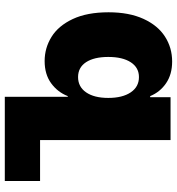

<svg xmlns="http://www.w3.org/2000/svg" viewBox="12 -760 754 819"><g transform="rotate(-90 389.5 -350.0)"><path d="M202.1 -556.6H27.3V-707H386.7V-438.5H389.6Q406.2 -481.4 444.3 -509.3Q482.4 -537.1 539.1 -537.1Q594.7 -537.1 642.1 -507.8Q689.5 -478.5 718.3 -417.2Q747.1 -356 747.1 -264.6Q747.1 -176.8 719 -115.5Q690.9 -54.2 643.3 -23.7Q595.7 6.8 537.1 6.8Q482.4 6.8 444.6 -19Q406.7 -44.9 389.6 -86.9H384.8V0H202.1ZM470.7 -134.8Q511.2 -134.8 533.9 -169.7Q556.6 -204.6 556.6 -265.6Q556.6 -326.2 534.2 -360.4Q511.7 -394.5 470.7 -394.5Q429.2 -394.5 405.5 -360.1Q381.8 -325.7 381.8 -265.6Q381.8 -205.1 405.5 -169.9Q429.2 -134.8 470.7 -134.8Z"/></g></svg>

Font: Pretendard JP Black
Style: Regular
Weight: 900
Designer: Base glyphs from Inter by Rasmus Andersson; Hangeul glyphs from Noto Sans CJK(Source Han Sans) by Jang Soo-young and Kan
Foundry: Kil Hyung-jin
Version: Version 1.309